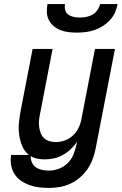

<svg xmlns="http://www.w3.org/2000/svg" viewBox="-20 -910 597 942"><path d="M221 12Q195 12 171 9Q147 6 124.5 -2Q102 -10 82.5 -23.5Q63 -37 51 -56.5Q39 -76 34.5 -100Q30 -124 35 -150H122Q100 -167 89 -193.5Q78 -220 74 -249Q70 -278 73 -308.5Q76 -339 82 -370L140 -670H238L177 -354Q173 -337 171.5 -320.5Q170 -304 172 -288Q174 -272 179.5 -257.5Q185 -243 196 -232.5Q207 -222 222 -217.5Q237 -213 254 -213Q275 -213 297 -220.5Q319 -228 336.5 -244Q354 -260 364.5 -281Q375 -302 379 -323L446 -670H544L449 -180Q444 -154 434.5 -129Q425 -104 409.5 -81Q394 -58 372 -39Q350 -20 324.5 -8.5Q299 3 272.5 7.5Q246 12 221 12ZM221 -73Q244 -73 268.5 -82Q293 -91 311.5 -109Q330 -127 339.5 -150Q349 -173 354 -196L358 -215Q345 -195 327 -178Q309 -161 288 -149.5Q267 -138 244.5 -133Q222 -128 200 -128Q181 -128 163 -131.5Q145 -135 131 -144Q130 -127 137 -112Q144 -97 157 -88.5Q170 -80 187 -76.5Q204 -73 221 -73ZM357 -750Q336 -750 315.5 -752.5Q295 -755 277 -762Q259 -769 244 -781.5Q229 -794 220 -811Q211 -828 210 -848.5Q209 -869 213 -890H299Q296 -875 300 -860.5Q304 -846 315.5 -838Q327 -830 342 -827Q357 -824 372 -824Q387 -824 403 -827Q419 -830 433.5 -838Q448 -846 458 -860.5Q468 -875 471 -890H557Q553 -869 544 -848.5Q535 -828 519 -811Q503 -794 483 -781.5Q463 -769 442 -762Q421 -755 399.5 -752.5Q378 -750 357 -750Z"/></svg>

Font: Lode Dark Term
Style: Bold Italic
Weight: 700
Italic angle: -11°
Monospace: yes
Designer: Belleve Invis
Foundry: Belleve Invis
Version: Version 29.2.0